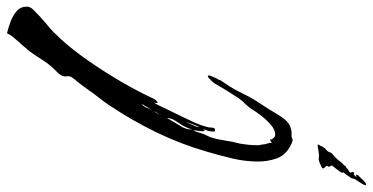

<svg xmlns="http://www.w3.org/2000/svg" viewBox="-340 -562 1095 564"><g transform="rotate(-90 208.0 -280.5)"><path d="M78 31Q73 31 68 28Q63 25 58 23Q32 8 23.5 -17.5Q15 -43 15 -70Q15 -108 24 -146Q33 -184 44 -221Q66 -297 100 -367.5Q134 -438 178 -504Q185 -515 192.5 -525Q200 -535 208 -545Q216 -555 223 -565.5Q230 -576 237 -585L251 -603Q255 -607 258 -611.5Q261 -616 264 -620Q266 -626 266 -629Q265 -632 265 -638Q265 -648 278 -661Q284 -667 288.5 -671.5Q293 -676 296 -680Q302 -687 307.5 -695Q313 -703 318 -711Q323 -719 328.5 -727Q334 -735 339 -742Q346 -750 353 -758.5Q360 -767 367 -774Q374 -782 380.5 -790Q387 -798 392 -808Q409 -804 427 -797Q445 -790 457.5 -779Q470 -768 470 -749Q470 -742 464 -734Q443 -712 419 -692Q406 -682 395 -671Q384 -660 374 -649Q343 -615 310 -567.5Q277 -520 248 -470Q219 -420 200 -378L195 -370L187 -365V-371L189 -378Q183 -368 178 -358Q173 -348 168 -337L147 -294Q138 -276 129.5 -257Q121 -238 116 -218Q115 -215 115 -211Q115 -206 114 -203Q114 -197 107 -197Q103 -197 103 -201Q103 -216 111 -232Q110 -231 109 -229.5Q108 -228 106 -227Q104 -231 104 -232V-233Q104 -246 108 -260Q103 -255 102 -250Q100 -243 97.5 -235.5Q95 -228 91 -220Q87 -213 85 -205.5Q83 -198 81 -191L75 -158Q74 -150 72 -141.5Q70 -133 68 -125Q63 -98 63 -74Q63 -72 63 -69Q63 -66 64 -63Q65 -60 65 -57Q65 -54 66 -50L69 -39Q70 -37 70 -34Q70 -31 71 -29Q73 -34 80 -35V-30Q84 -26 86 -23Q89 -20 94 -20Q108 -20 123 -33Q138 -46 151 -63Q164 -80 170 -91Q174 -96 178 -101Q182 -106 186 -110Q191 -114 194.5 -119Q198 -124 202 -129Q223 -161 241 -192Q243 -196 245 -199Q247 -202 249 -204L257 -212Q263 -218 265 -218Q268 -218 268 -214Q268 -213 263 -201Q258 -189 254 -184L255 -183Q244 -167 234 -151Q224 -135 216 -118Q208 -101 198.5 -85Q189 -69 178 -53Q168 -38 158 -20.5Q148 -3 136.5 10.5Q125 24 107 27Q105 28 102 28Q99 28 97 28H87Q83 31 78 31ZM153 -361Q157 -365 159.5 -369.5Q162 -374 164 -379Q169 -386 173 -393Q177 -400 181 -407H182L183 -411Q180 -411 175 -402Q173 -397 171 -392.5Q169 -388 167 -384L158 -369ZM121 -301Q109 -284 109 -264Q115 -284 126 -300L137 -317Q141 -324 143 -336L142 -337Q132 -318 121 -301ZM116 -243Q118 -247 118 -247Q123 -258 126.5 -268Q130 -278 131 -288Q130 -279 123 -264Q116 -251 116 -243ZM-52 247Q-56 247 -53.5 241Q-51 235 -38 216Q-36 213 -35.5 210Q-35 207 -34 204Q-30 199 -26 192.5Q-22 186 -18 182Q-16 180 -17 179Q-18 178 -18 176Q-16 171 -9 162.5Q-2 154 3 147Q4 144 1.5 142Q-1 140 0 136Q4 131 -1 127Q-6 123 -5 119Q-4 117 3.5 114Q11 111 12 110Q14 110 17 108.5Q20 107 25 108Q34 109 40 108Q46 107 53 106Q60 104 64 105Q66 106 64 108.5Q62 111 61 113Q60 115 59.5 117Q59 119 57 121Q53 128 51 128.5Q49 129 44 136Q43 138 41.5 142Q40 146 37 148L27 157L21 163Q20 164 20 164.5Q20 165 18 167Q10 178 5 181Q5 181 1 187Q-4 189 -6 191.5Q-8 194 -12 196Q-16 197 -18 203Q-20 204 -17.5 203.5Q-15 203 -16 205Q-16 205 -16 207.5Q-16 210 -18 212Q-19 213 -20 211.5Q-21 210 -22 211Q-23 210 -23.5 211.5Q-24 213 -26 213Q-33 220 -28 218Q-23 216 -24 217Q-23 221 -28.5 226.5Q-34 232 -36 234Q-45 245 -52 247Z"/></g></svg>

Font: Water Brush
Style: Regular
Weight: 400
Designer: Robert E. Leuschke
Foundry: Robert E. Leuschke
Version: Version 1.010; ttfautohint (v1.8.4.7-5d5b)